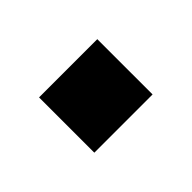

<svg xmlns="http://www.w3.org/2000/svg" viewBox="-39 -453 366 366"><g transform="rotate(-45 144.0 -270.5)"><path d="M65 -196V-345H222V-196Z"/></g></svg>

Font: Nunito Sans 10pt SemiExpanded
Style: Bold
Weight: 700
Width: 6
Designer: Vernon Adams
Foundry: Vernon Adams
Version: Version 3.101;gftools[0.9.27]